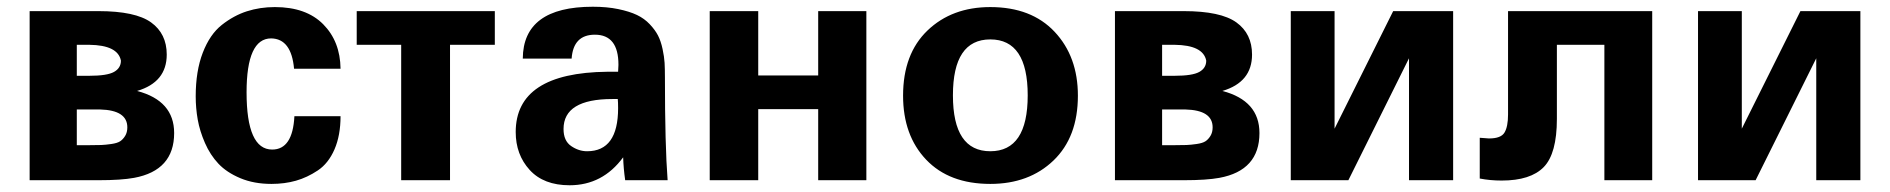

<svg xmlns="http://www.w3.org/2000/svg" viewBox="-20 -535 5611 570"><path d="M272 -502Q382 -502 428.5 -468.5Q475 -435 475 -373Q475 -291 387 -265Q497 -236 497 -140Q497 -29 378 -7Q340 0 273 0H68V-502ZM339 -355Q330 -401 245 -402H208V-310H245Q298 -310 318.5 -321.5Q339 -333 339 -355ZM245 -104Q268 -104 280.5 -104.5Q293 -105 310.5 -107.5Q328 -110 336.5 -115.5Q345 -121 351.5 -131.5Q358 -142 358 -157Q358 -208 277 -210H208V-104Z M712 -261Q712 -91 788 -91Q849 -91 854 -190H991Q991 -133 973 -91.5Q955 -50 923.5 -29Q892 -8 858.5 1.5Q825 11 786 11Q734 11 693.5 -6Q653 -23 628.5 -49Q604 -75 588.5 -110.5Q573 -146 567 -180Q561 -214 561 -249Q561 -324 582 -378.5Q603 -433 638.5 -461Q674 -489 713 -501.5Q752 -514 796 -514Q889 -514 939.5 -463Q990 -412 991 -331H853Q845 -420 785 -421Q712 -421 712 -261Z M1449 -402H1316V0H1171V-402H1039V-502H1449Z M1740 -515Q1782 -515 1815.5 -508Q1849 -501 1871 -490.5Q1893 -480 1909 -463Q1925 -446 1933.5 -429.5Q1942 -413 1947 -389.5Q1952 -366 1953 -348.5Q1954 -331 1954 -306Q1954 -103 1962 0H1836Q1831 -35 1830 -68Q1769 15 1671 15Q1594 15 1552.5 -30.5Q1511 -76 1511 -143Q1511 -319 1783 -322H1815L1816 -342V-343Q1816 -432 1746 -432Q1682 -432 1677 -361H1532Q1533 -515 1740 -515ZM1723 -86Q1815 -86 1815 -214Q1815 -232 1814 -241H1798Q1653 -241 1653 -152Q1653 -117 1675.5 -101.5Q1698 -86 1723 -86Z M2552 0H2409V-211H2231V0H2087V-502H2231V-311H2409V-502H2552Z M2920 -514Q3042 -514 3111 -440.5Q3180 -367 3180 -251Q3180 -128 3107.5 -58.5Q3035 11 2920 11Q2798 11 2729.5 -61Q2661 -133 2661 -251Q2661 -375 2733.5 -444.5Q2806 -514 2920 -514ZM2809 -252Q2809 -86 2920 -86Q3031 -86 3031 -252Q3031 -418 2920 -418Q2809 -418 2809 -252Z M3494 -502Q3604 -502 3650.5 -468.5Q3697 -435 3697 -373Q3697 -291 3609 -265Q3719 -236 3719 -140Q3719 -29 3600 -7Q3562 0 3495 0H3290V-502ZM3561 -355Q3552 -401 3467 -402H3430V-310H3467Q3520 -310 3540.5 -321.5Q3561 -333 3561 -355ZM3467 -104Q3490 -104 3502.5 -104.5Q3515 -105 3532.5 -107.5Q3550 -110 3558.5 -115.5Q3567 -121 3573.5 -131.5Q3580 -142 3580 -157Q3580 -208 3499 -210H3430V-104Z M4294 0H4163V-362L3983 0H3812V-502H3942V-153L4116 -502H4294Z M4401 -124Q4436 -124 4446.5 -141.5Q4457 -159 4457 -195V-502H4885V0H4743V-402H4602V-182Q4602 -79 4563 -39Q4524 1 4438 1Q4404 1 4373 -5V-126L4400 -124Z M5503 0H5372V-362L5192 0H5021V-502H5151V-153L5325 -502H5503Z"/></svg>

Font: cwTeXHei
Style: Medium
Weight: 500
Version: Version 1.17